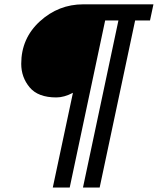

<svg xmlns="http://www.w3.org/2000/svg" viewBox="-20 -752 715 870"><path d="M431.6 97.7H356L516.6 -659.2H456.5L295.9 97.7H219.2L310.5 -331.5Q270.5 -310.5 235.4 -310.5Q152.3 -310.5 114.3 -356.2Q76.2 -401.9 76.2 -462.9Q76.2 -578.1 160.6 -655.3Q245.1 -732.4 357.4 -732.4H675.3L659.7 -659.2H592.3Z"/></svg>

Font: Cadman
Style: Italic
Weight: 400
Italic angle: -12°
Designer: Paul James MIller
Foundry: High-Logic / Made with FontCreator
Version: Version 2.114;March 28, 2021;FontCreator 13.0.0.2683 64-bit